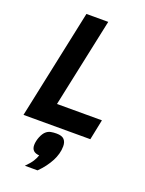

<svg xmlns="http://www.w3.org/2000/svg" viewBox="-173 -758 844 1115"><g transform="rotate(20 248.5 -200.5)"><path d="M18.1 0 161.1 -675.8H295.9L179.2 -126H457L431.2 0ZM126.5 274.9Q153.3 248 165.8 228.3Q178.2 208.5 184.1 189.9Q136.2 187 136.2 143.1Q136.2 130.9 139.2 117.4Q142.1 104 147.2 91.6Q152.3 79.1 159.2 68.6Q166 58.1 174.3 51.8Q186.5 42 201.7 39.1Q216.8 36.1 236.3 36.1Q269.5 36.1 283.4 51Q297.4 65.9 297.4 92.8Q297.4 116.2 291 139.2Q284.7 162.1 273.4 184.1Q248 232.4 205.1 274.9Z"/></g></svg>

Font: Clear Sans
Style: Bold Italic
Weight: 700
Italic angle: -12°
Foundry: Intel Corporation
Version: Version 1.00